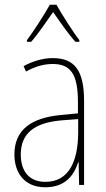

<svg xmlns="http://www.w3.org/2000/svg" viewBox="-20 -783 450 813"><path d="M219 -763H191C167 -720 120 -647 94 -613V-606H112C142 -640 179 -695 205 -732C232 -693 268 -641 299 -606H316V-613C296 -638 244 -718 219 -763ZM203 -537C162 -537 118 -524 80 -503L90 -480C133 -504 170 -512 203 -512C278 -512 310 -471 310 -351V-303L237 -296C113 -284 41 -234 41 -129C41 -53 82 10 172 10C258 10 294 -43 311 -96H313L315 0H336V-356C336 -486 295 -537 203 -537ZM237 -273 311 -279V-220C310 -98 271 -13 172 -13C106 -13 68 -55 68 -129C68 -219 127 -263 237 -273Z"/></svg>

Font: Noto Sans Gujarati Condensed Thin
Style: Regular
Weight: 100
Width: 3
Designer: Jelle Bosma - Monotype Design Team, Universal Thirst
Foundry: Monotype Imaging Inc.
Version: Version 2.106